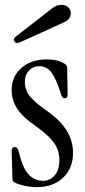

<svg xmlns="http://www.w3.org/2000/svg" viewBox="-20 -760 348 789"><path d="M131 9Q108 9 82 3.5Q56 -2 40 -10Q31 -15 31 -27L28 -139Q28 -156 41 -156Q52 -156 56 -140Q73 -69 97.5 -43Q122 -17 157 -17Q186 -17 205 -39.5Q224 -62 224 -102Q224 -142 202 -173Q180 -204 128 -241Q76 -276 52 -311.5Q28 -347 28 -389Q28 -446 68 -481Q108 -516 174 -516Q194 -516 213 -511.5Q232 -507 247 -497Q256 -491 256 -481L258 -371Q258 -356 246 -356Q239 -356 236 -360.5Q233 -365 231 -372Q211 -437 191 -462.5Q171 -488 142 -488Q116 -488 99 -470Q82 -452 82 -425Q82 -390 103 -364Q124 -338 179 -300Q229 -264 254.5 -222.5Q280 -181 280 -132Q280 -68 239 -29.5Q198 9 131 9ZM62 -586Q45 -579 39 -590Q32 -601 48 -612L192 -724Q202 -732 211 -736Q220 -740 233 -740Q251 -740 261 -729.5Q271 -719 271 -707Q271 -694 264.5 -684.5Q258 -675 240 -667Z"/></svg>

Font: Instrument Serif
Style: Regular
Weight: 400
Designer: Rodrigo Fuenzalida
Foundry: fragTYPE
Version: Version 1.000; ttfautohint (v1.8.4.7-5d5b);gftools[0.9.27]